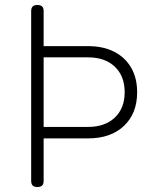

<svg xmlns="http://www.w3.org/2000/svg" viewBox="-20 -750 640 770"><path d="M155 -241H333Q401 -241 440.5 -278.5Q480 -316 480 -380Q480 -445 440.5 -482.5Q401 -520 333 -520H155ZM155 -25Q155 -12 149 -6Q143 0 130 0Q117 0 111 -6Q105 -12 105 -25V-705Q105 -718 111 -724Q117 -730 130 -730Q143 -730 149 -724Q155 -718 155 -705V-565H333Q394 -565 438 -542.5Q482 -520 506 -478.5Q530 -437 530 -380Q530 -295 477 -245Q424 -195 333 -195H155Z"/></svg>

Font: Maple Mono NL Thin
Style: Regular
Weight: 250
Monospace: yes
Designer: subframe7536
Version: Version 7.000